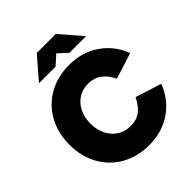

<svg xmlns="http://www.w3.org/2000/svg" viewBox="-248 -1063 1225 1225"><g transform="rotate(-45 364.5 -450.0)"><path d="M25 -350Q25 -455 70.5 -537.5Q116 -620 197.5 -666Q279 -712 383 -712Q501 -712 588 -651.5Q675 -591 713 -490L537 -434Q514 -485 475.5 -513.5Q437 -542 383 -542Q335 -542 296.5 -517.5Q258 -493 236.5 -449.5Q215 -406 215 -350Q215 -294 237 -250.5Q259 -207 298 -182.5Q337 -158 386 -158Q441 -158 477 -186Q513 -214 538 -267L714 -211Q676 -109 589 -48.5Q502 12 383 12Q279 12 197.5 -34Q116 -80 70.5 -162.5Q25 -245 25 -350ZM378 -822 315 -765H165L292 -912H463L590 -765H440Z"/></g></svg>

Font: Oak Sans Black
Style: Regular
Weight: 900
Designer: Erik Kennedy, Walven
Foundry: Erik Kennedy, Walven
Version: Version 1.000